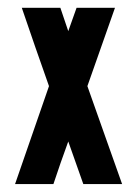

<svg xmlns="http://www.w3.org/2000/svg" viewBox="-20 -468 347 486"><path d="M18.1 -2 104 -250Q86.9 -298.8 69.3 -348.9Q51.8 -398.9 35.2 -448.2H132.8L152.8 -389.2Q157.7 -403.3 163.3 -418.7Q168.9 -434.1 173.8 -448.2H271L201.2 -250Q222.2 -189.9 245.1 -126Q268.1 -62 289.1 -2H190.9L152.8 -109.9Q143.1 -83 133.5 -55.9Q124 -28.8 115.2 -2Z"/></svg>

Font: Fundamental  Brigade Condensed
Style: Regular
Weight: 400
Width: 3
Designer: Peter Wiegel, original typeface by Carl Albert Fahrenwaldt 1901
Foundry: Peter Wiegel
Version: Version 0.000 2012 initial release